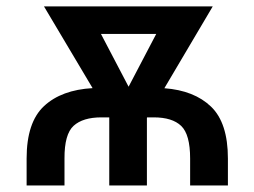

<svg xmlns="http://www.w3.org/2000/svg" viewBox="-20 -565 775 585"><path d="M176.5 0H61.1V-82Q61.1 -192.5 114.2 -241.8Q167.3 -291.2 262.1 -296.5L114 -545.5H628.2L480.8 -296.2Q571.7 -289.4 623 -240.1Q674.4 -190.7 674.4 -82V0H559.3V-82Q559.3 -155.2 532.1 -181.3Q505 -207.4 448.2 -207.4H428.3L427.6 -206V0H312.9V-207.4H289.1Q232.6 -207.4 204.4 -181.8Q176.1 -156.2 176.5 -82ZM371.8 -300.8 456 -461.6H287.6Z"/></svg>

Font: Inter Zeller Medium
Style: Regular
Weight: 500
Designer: Rasmus Andersson; Joe Bland
Foundry: zeller
Version: Version 3.015;git-dec3a8cb1